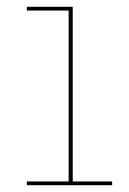

<svg xmlns="http://www.w3.org/2000/svg" viewBox="-20 -545 380 565"><path d="M310 -11V0H59V-11H182V-514H59V-525H194V-11Z"/></svg>

Font: Hepta Slab Thin
Style: Regular
Weight: 250
Designer: Michael LaGattuta
Foundry: Michael LaGattuta
Version: Version 1.100; ttfautohint (v1.8) -l 8 -r 50 -G 200 -x 14 -D